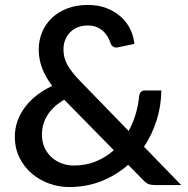

<svg xmlns="http://www.w3.org/2000/svg" viewBox="-20 -748 758 776"><path d="M239.5 -345Q193.5 -318 171.5 -282Q149.5 -246 149.5 -204Q149.5 -174.5 160.2 -151.2Q171 -128 188.8 -112Q206.5 -96 229.8 -87.5Q253 -79 278 -79Q327.5 -79 368 -95.8Q408.5 -112.5 440 -141ZM712.5 0H608Q599.5 0 592.8 -1Q586 -2 580.2 -4.2Q574.5 -6.5 569.2 -10.5Q564 -14.5 558 -21L498 -82Q450.5 -40 390.2 -16Q330 8 259.5 8Q218.5 8 179.2 -6Q140 -20 109 -46.2Q78 -72.5 59 -110.2Q40 -148 40 -195.5Q40 -230 51.2 -260.5Q62.5 -291 82.8 -317.2Q103 -343.5 130.5 -364.5Q158 -385.5 191 -400.5Q162.5 -438.5 149.5 -474.5Q136.5 -510.5 136.5 -547.5Q136.5 -584.5 150 -617.5Q163.5 -650.5 189.2 -675Q215 -699.5 251.8 -713.8Q288.5 -728 335 -728Q377 -728 410.8 -715Q444.5 -702 468.8 -680Q493 -658 506.8 -629.5Q520.5 -601 523 -570.5L455 -556.5Q446 -554.5 438.2 -559Q430.5 -563.5 426.5 -574Q422.5 -587 415 -599.8Q407.5 -612.5 396.5 -622.5Q385.5 -632.5 370.2 -638.8Q355 -645 335 -645Q312 -645 293.8 -637.5Q275.5 -630 262.8 -616.8Q250 -603.5 243.2 -586Q236.5 -568.5 236.5 -548.5Q236.5 -532.5 240 -517.5Q243.5 -502.5 251.5 -487.5Q259.5 -472.5 271.8 -456.8Q284 -441 301.5 -423L500 -218.5Q518 -251.5 528.5 -287.2Q539 -323 542.5 -359.5Q543.5 -370 549.5 -376.2Q555.5 -382.5 565.5 -382.5H632Q631.5 -320 613.2 -262.2Q595 -204.5 562 -155Z"/></svg>

Font: LatoLatin Semibold
Style: Regular
Weight: 600
Designer: Lukasz Dziedzic with Adam Twardoch and Botio Nikoltchev
Foundry: tyPoland Lukasz Dziedzic
Version: Version 2.015; 2015-08-06; http://www.latofonts.com/